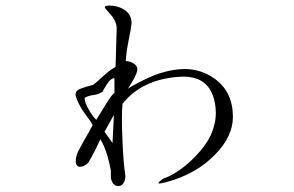

<svg xmlns="http://www.w3.org/2000/svg" viewBox="-20 -628 1040 679"><path d="M392.6 -525.4 388.7 -391.6Q375 -383.8 361.3 -373Q353.5 -366.2 338.9 -353.5Q329.1 -344.7 324.2 -339.8Q316.4 -333 309.6 -328.1L282.2 -320.3Q263.7 -314.5 256.8 -310.5Q247.1 -304.7 247.1 -292Q252 -272.5 263.7 -252Q270.5 -239.3 285.2 -218.8Q293.9 -208 297.9 -202.1Q303.7 -193.4 307.6 -185.5Q301.8 -173.8 293.9 -160.2Q289.1 -151.4 279.3 -134.8Q263.7 -107.4 257.8 -95.7Q248 -75.2 248 -60.5Q247.1 -39.1 262.7 -38.1Q278.3 -38.1 293 -53.7Q306.6 -77.1 318.4 -100.6Q325.2 -114.3 335 -135.7Q349.6 -111.3 359.4 -78.1Q365.2 -59.6 372.1 -25.4V1Q375 18.6 384.8 25.4Q393.6 32.2 404.3 29.3Q414.1 26.4 418.9 15.6Q424.8 3.9 422.9 -10.7Q416 -53.7 413.1 -132.8Q409.2 -211.9 413.1 -260.7Q448.2 -304.7 498 -328.1Q546.9 -351.6 612.3 -356.4Q688.5 -362.3 720.7 -314.5Q742.2 -281.2 743.2 -230.5Q744.1 -192.4 724.6 -148.4Q707 -112.3 672.9 -77.1Q644.5 -46.9 610.4 -23.4Q579.1 -2.9 558.6 2.9Q537.1 17.6 541 20.5Q543.9 22.5 570.3 15.6Q673.8 -12.7 739.3 -80.1Q803.7 -144.5 803.7 -214.8Q803.7 -302.7 739.3 -349.6Q690.4 -383.8 634.8 -383.8Q583 -383.8 524.4 -361.3Q492.2 -348.6 446.3 -323.2L432.6 -314.5Q443.4 -331.1 453.1 -348.6Q465.8 -373 465.8 -381.8Q465.8 -396.5 451.2 -404.3Q440.4 -411.1 424.8 -412.1Q425.8 -429.7 428.7 -451.2Q430.7 -463.9 435.5 -489.3Q439.5 -508.8 441.4 -518.6Q443.4 -535.2 445.3 -546.9Q445.3 -577.1 418 -594.7Q395.5 -608.4 366.2 -608.4Q349.6 -607.4 350.6 -602.5Q350.6 -598.6 362.3 -586.9Q377 -571.3 382.8 -560.5Q393.6 -543 392.6 -525.4ZM280.3 -271.5 279.3 -281.2Q283.2 -285.2 290 -287.1Q294.9 -289.1 304.7 -291Q318.4 -293 324.2 -294.9Q335.9 -298.8 343.8 -304.7L346.7 -311.5Q358.4 -331.1 364.3 -338.9Q375 -351.6 384.8 -351.6V-299.8Q376 -293 364.3 -274.4Q356.4 -263.7 342.8 -240.2L320.3 -204.1Q310.5 -213.9 299.8 -230.5Q286.1 -252 280.3 -271.5ZM377.9 -122.1 349.6 -162.1 382.8 -221.7Z"/></svg>

Font: BatangChe
Style: Regular
Weight: 400
Monospace: yes
Version: Version 2.21